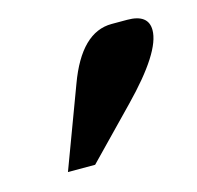

<svg xmlns="http://www.w3.org/2000/svg" viewBox="-49 -790 335 326"><g transform="rotate(-15 118.0 -627.0)"><path d="M82.5 -515.6H34.7L87.4 -656.7Q117.7 -739.3 171.4 -739.3H198.7Q235.8 -739.3 235.8 -711.4Q235.8 -673.3 165 -600.6Z"/></g></svg>

Font: Munson
Style: Italic
Weight: 400
Italic angle: -12°
Designer: Paul James MIller
Foundry: High-Logic / Made with FontCreator
Version: Version 2.10;May 5, 2019;FontCreator 11.5.0.2430 64-bit